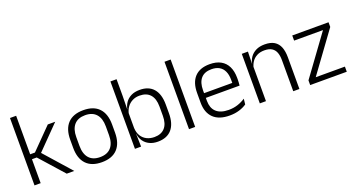

<svg xmlns="http://www.w3.org/2000/svg" viewBox="-45 -1213 3276 1775"><g transform="rotate(-20 1593.0 -325.5)"><path d="M388 0 178.5 -235.5H123.5V-284H178.5L379 -487.5H452L222.5 -253.5V-270.5L462 0ZM71 0V-663H131.5V0Z M731.5 12Q630.5 12 578 -43.8Q525.5 -99.5 525.5 -204.5V-284Q525.5 -388.5 578 -444Q630.5 -499.5 731.5 -499.5Q832.5 -499.5 885 -444Q937.5 -388.5 937.5 -284V-204.5Q937.5 -99.5 885 -43.8Q832.5 12 731.5 12ZM731.5 -38Q802.5 -38 839.8 -80Q877 -122 877 -201V-287.5Q877 -366 839.8 -408Q802.5 -450 731.5 -450Q660.5 -450 623.5 -408Q586.5 -366 586.5 -287.5V-201Q586.5 -122 623.5 -80Q660.5 -38 731.5 -38Z M1282.5 10.5Q1236 10.5 1200.8 -6.5Q1165.5 -23.5 1144 -54.2Q1122.5 -85 1117.5 -126.5H1097.5L1117.5 -183Q1120 -136 1140.2 -104.2Q1160.5 -72.5 1193.5 -56.5Q1226.5 -40.5 1267 -40.5Q1334 -40.5 1370 -80.8Q1406 -121 1406 -198.5V-290.5Q1406 -367.5 1370 -407.8Q1334 -448 1265.5 -448Q1226 -448 1194.8 -431.8Q1163.5 -415.5 1143.2 -387.2Q1123 -359 1116 -322L1100 -366.5H1117.5Q1124.5 -403 1144.8 -432.5Q1165 -462 1200.2 -479.8Q1235.5 -497.5 1285.5 -497.5Q1374 -497.5 1420.5 -443.5Q1467 -389.5 1467 -286.5V-202Q1467 -98.5 1419.8 -44Q1372.5 10.5 1282.5 10.5ZM1059 0V-663H1119.5V-500.5L1117 -361L1117.5 -347.5V-142L1116.5 -122L1119.5 0Z M1591 0V-663H1651.5V0Z M1990 10.5Q1884.5 10.5 1830 -42.5Q1775.5 -95.5 1775.5 -193.5V-288.5Q1775.5 -390.5 1826.2 -445Q1877 -499.5 1974 -499.5Q2039 -499.5 2083 -475Q2127 -450.5 2149.2 -404.5Q2171.5 -358.5 2171.5 -294V-276.5Q2171.5 -262 2170.5 -247.5Q2169.5 -233 2168 -218.5H2112Q2113 -240.5 2113 -260.2Q2113 -280 2113 -296.5Q2113 -345.5 2097.2 -379.8Q2081.5 -414 2050.8 -432Q2020 -450 1974 -450Q1905.5 -450 1870.5 -409.8Q1835.5 -369.5 1835.5 -293.5V-246L1836 -238V-187.5Q1836 -154 1845.8 -127Q1855.5 -100 1875.8 -80.8Q1896 -61.5 1926.8 -51.5Q1957.5 -41.5 1998.5 -41.5Q2046 -41.5 2086.8 -54.8Q2127.5 -68 2163 -91.5L2157 -37Q2126 -15.5 2083.5 -2.5Q2041 10.5 1990 10.5ZM1807 -218.5V-265H2154.5V-218.5Z M2616.5 0V-306Q2616.5 -349.5 2604.8 -381Q2593 -412.5 2566 -429.5Q2539 -446.5 2493.5 -446.5Q2451.5 -446.5 2420.5 -430.5Q2389.5 -414.5 2370.5 -386.5Q2351.5 -358.5 2344.5 -322.5L2332 -367.5H2345.5Q2352 -403.5 2372.8 -432.8Q2393.5 -462 2428.8 -479.8Q2464 -497.5 2514.5 -497.5Q2573.5 -497.5 2609 -475.5Q2644.5 -453.5 2660.8 -412.2Q2677 -371 2677 -312V0ZM2287.5 0V-487.5H2348L2345 -367L2348 -364V0Z M3143 -50.5V0H2783V-46L3068 -437H2784V-487.5H3141V-441.5L2856 -50.5Z"/></g></svg>

Font: Anek Odia Light
Style: Regular
Weight: 300
Designer: Yesha Goshar & Mahesh Sahu (Odia), Yesha Goshar (Latin)
Foundry: Ek Type
Version: Version 1.003